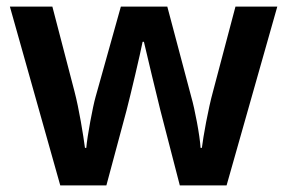

<svg xmlns="http://www.w3.org/2000/svg" viewBox="-20 -563 873 583"><path d="M467 -228 526 0H668L822 -543H695L627 -286C612 -232 597 -147 593 -114H589C587 -151 571 -234 561 -268L488 -543H347L270 -268C262 -240 245 -150 242 -114H238C233 -152 220 -233 206 -286L139 -543H10L163 0H303L364 -227C377 -277 406 -400 413 -436H417C425 -400 455 -277 467 -228Z"/></svg>

Font: Noto Kufi Arabic SemiBold
Style: Regular
Weight: 600
Designer: Monotype Design Team, David Williams, Khaled Hosny
Foundry: Google LLC
Version: Version 2.109